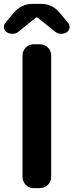

<svg xmlns="http://www.w3.org/2000/svg" viewBox="-24 -968 378 988"><path d="M149.4 0Q125 0 108.4 -17.1Q91.8 -34.2 91.8 -57.6V-682.6Q91.8 -706.1 108.4 -723.1Q125 -740.2 149.4 -740.2H181.6Q206.1 -740.2 222.7 -723.1Q239.3 -706.1 239.3 -682.6V-57.6Q239.3 -34.2 222.7 -17.1Q206.1 0 181.6 0ZM-3.9 -824.2Q-3.9 -827.1 -3.9 -830.1Q-3.9 -841.8 3.9 -850.6L48.8 -904.3Q86.9 -948.2 144.5 -948.2H186.5Q244.1 -948.2 281.2 -904.3L326.2 -850.6Q334 -841.8 334 -830.1Q334 -827.1 334 -824.2Q331.1 -809.6 319.3 -801.8Q306.6 -793.9 291 -793.9Q290 -793.9 288.1 -793.9Q271.5 -794.9 258.8 -805.7L169.9 -877Q168 -878.9 165 -878.9Q162.1 -878.9 160.2 -877L72.3 -805.7Q59.6 -794.9 43 -793.9Q41 -793.9 39.1 -793.9Q24.4 -793.9 11.7 -801.8Q-1 -809.6 -3.9 -824.2Z"/></svg>

Font: Gen Jyuu Gothic P Bold
Style: Bold
Weight: 700
Designer: [Source Han Sans]
Ryoko NISHIZUKA  (kana & ideographs); Paul D. Hunt (Latin, Greek & Cyrillic); Wenlong ZHANG  (bopomofo
Version: Version 1.002.20150607